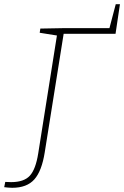

<svg xmlns="http://www.w3.org/2000/svg" viewBox="-116 -657 591 914"><path d="M-58 237Q-69 237 -77.5 236Q-86 235 -96 234L-91 209Q-84 209 -76.5 209.5Q-69 210 -63 210Q-2 210 26 179.5Q54 149 66 73L155 -488L73 -501L76 -521L184 -523H405L435 -637H455L434 -496H187L97 68Q83 157 47.5 197Q12 237 -58 237Z"/></svg>

Font: Bitter ExtraLight
Style: Italic
Weight: 200
Italic angle: -9°
Designer: Sol Matas, and Bitter project Authors
Foundry: Sol Matas
Version: Version 2.001